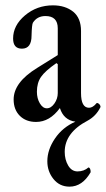

<svg xmlns="http://www.w3.org/2000/svg" viewBox="-20 -445 396 718"><path d="M240 253Q203 253 180 224.5Q157 196 157 158Q157 115 185.5 73Q214 31 262 10Q218 4 204 -41Q166 11 115 11Q77 11 54 -12Q31 -35 31 -73Q31 -137 119 -191L196 -239V-339Q196 -385 150 -385Q119 -385 103 -360Q99 -353 98 -312Q98 -263 62 -263Q29 -263 29 -301Q29 -350 73.5 -387.5Q118 -425 178 -425Q224 -425 254 -401Q283 -377 283 -329V-97Q283 -42 313 -42Q327 -42 341 -59Q343 -61 347.5 -58.5Q352 -56 354.5 -51Q357 -46 355 -43Q339 -11 308 6Q222 51 222 123Q222 152 235 174Q248 196 270 196Q294 196 311 181Q319 183 319 199Q288 253 240 253ZM155 -40Q171 -40 183.5 -58Q196 -76 196 -97V-205L191 -209Q149 -180 133.5 -157.5Q118 -135 118 -102Q118 -77 129 -58.5Q140 -40 155 -40Z"/></svg>

Font: Junicode Cond Medium
Style: Regular
Weight: 500
Width: 3
Designer: Peter S. Baker
Version: Version 2.201